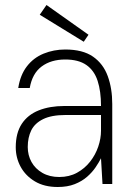

<svg xmlns="http://www.w3.org/2000/svg" viewBox="-20 -736 535 768"><path d="M211 12Q157 12 119.5 -10.5Q82 -33 62.5 -69Q43 -105 43 -147Q43 -204 67 -240.5Q91 -277 135 -294.5Q179 -312 237 -312H384Q384 -371 370.5 -412.5Q357 -454 325.5 -476Q294 -498 241 -498Q184 -498 146.5 -470Q109 -442 99 -384H53Q61 -436 87.5 -470.5Q114 -505 154.5 -521.5Q195 -538 241 -538Q311 -538 352 -509.5Q393 -481 411 -431.5Q429 -382 429 -320V0H390L384 -103Q376 -87 362.5 -67Q349 -47 328.5 -29Q308 -11 279 0.5Q250 12 211 12ZM217 -28Q257 -28 288 -45Q319 -62 340.5 -89.5Q362 -117 373 -149.5Q384 -182 384 -213V-276H242Q186 -276 152.5 -259.5Q119 -243 105 -214.5Q91 -186 91 -148Q91 -115 106 -88Q121 -61 149.5 -44.5Q178 -28 217 -28ZM315 -569 139 -677 166 -716 334 -597Z"/></svg>

Font: DM Sans 9pt ExtraLight
Style: Regular
Weight: 250
Version: Version 4.004;gftools[0.9.30]